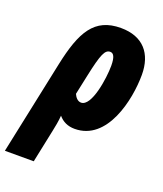

<svg xmlns="http://www.w3.org/2000/svg" viewBox="-209 -659 844 994"><g transform="rotate(20 212.5 -161.5)"><path d="M46 -277 -63 240H96L134 58C139 35 146 0 148 -30C170 -4 199 10 237 10C416 10 469 -233 469 -372C469 -488 408 -563 285 -563C139 -563 86 -466 46 -277ZM222 -129C202 -129 189 -147 182 -163L205 -271C232 -398 246 -428 275 -428C293 -428 304 -410 304 -362C304 -292 280 -129 222 -129Z"/></g></svg>

Font: Noto Sans ExtraCondensed Black
Style: Italic
Weight: 900
Width: 2
Italic angle: -12°
Designer: Monotype Design Team
Foundry: Monotype Imaging Inc.
Version: Version 2.013